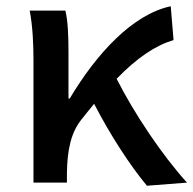

<svg xmlns="http://www.w3.org/2000/svg" viewBox="-20 -584 618 614"><path d="M578 0C498 -88 408 -223 353 -332C418 -399 476 -438 535 -456L526 -564C404 -538 289 -413 203 -269H199V-419C199 -469 197 -519 189 -550H75C85 -498 87 -438 87 -394V0H194V-30C195 -105 207 -162 243 -205C256 -222 269 -237 281 -252C332 -153 397 -53 450 10Z"/></svg>

Font: Noto Sans T Chinese Medium
Style: Regular
Weight: 500
Designer: Ryoko NISHIZUKA (kana & ideographs); Paul D. Hunt (Latin, Greek & Cyrillic); Wenlong ZHANG (bopomofo); Sandoll Communica
Foundry: Adobe Systems Incorporated
Version: Version 1.000;PS 1;hotconv 1.0.78;makeotf.lib2.5.61930